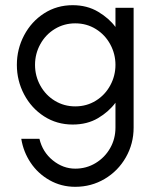

<svg xmlns="http://www.w3.org/2000/svg" viewBox="-20 -470 605 740"><path d="M62 65H132Q144 116 183.5 148Q223 180 270 180Q313 180 348.5 158.5Q384 137 404.5 101Q425 65 425 22V-74Q399 -39 357.5 -14.5Q316 10 260 10Q199 10 150 -21.5Q101 -53 73 -106Q45 -159 45 -220Q45 -281 73 -334Q101 -387 150 -418.5Q199 -450 260 -450Q316 -450 358.5 -424.5Q401 -399 425 -366V-440H495V22Q495 84 465 136.5Q435 189 383.5 219.5Q332 250 270 250Q216 250 171 224.5Q126 199 98 157Q70 115 62 65ZM425 -220Q425 -262 405 -299Q385 -336 349.5 -358Q314 -380 270 -380Q227 -380 191.5 -358.5Q156 -337 135.5 -300Q115 -263 115 -220Q115 -177 135.5 -140Q156 -103 191.5 -81.5Q227 -60 270 -60Q314 -60 349.5 -82Q385 -104 405 -141Q425 -178 425 -220Z"/></svg>

Font: Teachers[wght]
Style: Regular
Weight: 400
Designer: Alfredo Marco Pradil & Chank Diesel
Version: Version 1.000;Glyphs 3.1.2 (3151)